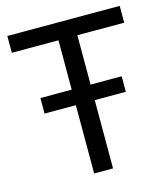

<svg xmlns="http://www.w3.org/2000/svg" viewBox="-107 -798 771 883"><g transform="rotate(-15 278.0 -357.0)"><path d="M232 0V-325H83V-399H232V-634H10V-714H545V-634H322V-399H470V-325H322V0Z"/></g></svg>

Font: Apis
Style: Regular
Weight: 400
Designer: Monotype Design Team
Foundry: Monotype Imaging Inc.
Version: Version 2.000; build 0001